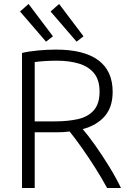

<svg xmlns="http://www.w3.org/2000/svg" viewBox="-20 -948 656 968"><path d="M91 0V-681Q124 -689 171 -693.5Q218 -698 262 -698Q403 -698 475.5 -644.5Q548 -591 548 -485Q548 -408 508 -362Q468 -316 397 -297Q424 -266 459.5 -216Q495 -166 530 -109Q565 -52 590 0H520Q493 -50 460 -102Q427 -154 393.5 -201.5Q360 -249 331 -285Q315 -283 299 -282Q283 -281 266 -281H155V0ZM155 -336H254Q322 -336 373 -347.5Q424 -359 453 -392Q482 -425 482 -486Q482 -545 454 -579Q426 -613 377.5 -627.5Q329 -642 267 -642Q234 -642 204 -640Q174 -638 155 -635ZM366 -738 235 -890 278 -928 401 -765ZM212 -738 81 -890 124 -928 247 -765Z"/></svg>

Font: Ubuntu Sans Light
Style: Regular
Weight: 300
Designer: Dalton Maag Ltd
Foundry: Dalton Maag Ltd
Version: Version 1.006; ttfautohint (v1.8.4.7-5d5b)